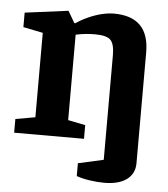

<svg xmlns="http://www.w3.org/2000/svg" viewBox="-50 -556 674 770"><g transform="rotate(5 287.0 -171.5)"><path d="M398 168.7Q369.8 168.7 338.5 164Q307.3 159.2 286 151.3V99.7L388.1 76.9V-344Q388.1 -389.3 372.1 -405.3Q356.2 -421.3 309.2 -421.3Q293 -421.3 274.4 -419.7Q255.8 -418.2 232.1 -413V-69.1L301.9 -55.1V0H20.7V-55.1L100.1 -69.1V-408.9L20.7 -425V-483.3L195.2 -506L222.8 -459L226.8 -458.7Q251.6 -475.3 278 -486.9Q304.3 -498.5 330.2 -504.6Q356.1 -510.7 377.7 -510.7Q449 -510.7 484.5 -474.8Q520.1 -438.9 520.1 -367V79.3Q520.1 121.4 488 145.1Q455.9 168.7 398 168.7Z"/></g></svg>

Font: Faustina Light
Style: Regular
Weight: 300
Designer: Alfonso Garcia
Foundry: http://www.omnibus-type.com
Version: Version 1.200